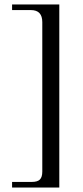

<svg xmlns="http://www.w3.org/2000/svg" viewBox="-20 -682 373 858"><path d="M245 156H34V131H122Q148 131 158.5 120Q169 109 169 85V-583Q169 -637 118 -637H34V-662H245Z"/></svg>

Font: STIX Math
Style: Regular
Weight: 400
Designer: MicroPress Inc., with final additions and corrections provided by Coen Hoffman, Elsevier (retired)
Version: Version 1.1.1